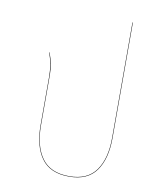

<svg xmlns="http://www.w3.org/2000/svg" viewBox="-86 -833 764 909"><g transform="rotate(10 296.5 -378.5)"><path d="M479 -764V-209Q479 -109 438 -51Q397 7 308 7Q216 7 174.5 -51Q133 -109 133 -209V-442Q133 -503 113 -556H115Q135 -505 135 -449V-209Q135 -110 176 -52.5Q217 5 308 5Q396 5 436.5 -52.5Q477 -110 477 -209V-764Z"/></g></svg>

Font: FiraGO Two
Style: Regular
Weight: 100
Designer: bBox Type
Foundry: bBox Type GmbH
Version: Version 1.001